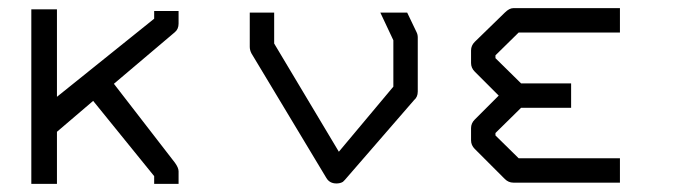

<svg xmlns="http://www.w3.org/2000/svg" viewBox="-20 -501 1660 472"><path d="M120 -177V-49H57V-478H120V-263L359 -455V-474H419V-443Q419 -429.5 410 -422L260 -295L410 -101Q419 -88.5 419 -80V-49H359V-68L209 -253Z M981 -470 1004 -422Q1007 -416 1007 -409V-276Q1007 -262.5 998 -255L828 -59L823 -54Q816.5 -50 807 -50Q790 -50 782 -64L598 -370Q594 -378 594 -386V-470H654V-394L813 -128L947 -288V-402L915 -470Z M1504 -52H1242Q1230 -52 1221 -61L1147 -135Q1138 -144 1138 -156V-186Q1138 -198 1147 -207L1206 -266L1147 -325Q1138 -334 1138 -346V-377Q1138 -389 1147 -398L1221 -470Q1232 -481 1242 -481H1504V-421H1255L1198 -365V-358L1261 -296H1384V-236H1261L1198 -174V-168L1255 -112H1504Z"/></svg>

Font: ibm3270
Style: Regular
Weight: 400
Monospace: yes
Version: Version 2.0.3